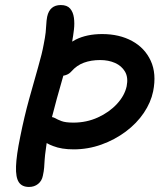

<svg xmlns="http://www.w3.org/2000/svg" viewBox="-20 -730 645 761"><path d="M272 -138Q224 -138 191 -151Q177 -156 165 -163Q163 -151 162 -141Q158 -114 157 -97Q156 -80 155 -66Q154 -52 150 -34Q146 -13 131 -1Q116 11 95 11Q67 11 54.5 -8Q42 -27 43.5 -70.5Q45 -114 60 -187Q76 -267 95.5 -337.5Q115 -408 131 -463.5Q147 -519 153 -553Q159 -583 161 -601.5Q163 -620 163.5 -634Q164 -648 167 -664Q172 -687 185.5 -698.5Q199 -710 221 -710Q246 -710 258 -696Q270 -682 273 -659.5Q276 -637 273 -612Q270 -587 266 -565Q272 -569 280 -573Q324 -595 385 -595Q453 -595 503.5 -567.5Q554 -540 577.5 -489Q601 -438 587 -368Q578 -324 550 -282.5Q522 -241 478.5 -208.5Q435 -176 382 -157Q329 -138 272 -138ZM231 -430Q218 -385 205 -338Q195 -302 186 -266Q192 -265 198 -262Q208 -256 224 -250Q240 -244 271 -244Q323 -244 368 -264.5Q413 -285 443.5 -318Q474 -351 482 -388Q489 -423 475.5 -446Q462 -469 436 -480.5Q410 -492 377 -492Q341 -492 312.5 -481.5Q284 -471 263 -447Q255 -438 245 -434Q238 -431 231 -430Z"/></svg>

Font: Shantell Sans Light Medium
Style: Italic
Weight: 500
Italic angle: -11°
Version: Version 1.011;[c5ecc13dd]